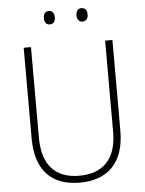

<svg xmlns="http://www.w3.org/2000/svg" viewBox="-60 -941 754 998"><g transform="rotate(-5 317.0 -441.5)"><path d="M204 -858C204 -837 213 -823 232 -823C252 -823 261 -837 261 -858C261 -878 252 -893 232 -893C213 -893 204 -878 204 -858ZM374 -858C374 -837 384 -823 402 -823C423 -823 432 -837 432 -858C432 -879 423 -893 402 -893C384 -893 374 -878 374 -858ZM549 -240V-714H511V-237C511 -92 436 -26 317 -26C194 -26 124 -95 124 -243V-714H86V-241C86 -75 168 10 316 10C456 10 549 -68 549 -240Z"/></g></svg>

Font: Noto Sans Myanmar UI SemiCondensed ExtraLight
Style: Regular
Weight: 200
Width: 4
Designer: Monotype Design Team
Foundry: Monotype Imaging Inc.
Version: Version 2.103